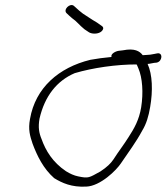

<svg xmlns="http://www.w3.org/2000/svg" viewBox="-20 -664 649 748"><path d="M97 -201C89 -159 97 -134 107 -104C125 -56 149 -7 191 30C222 49 259 66 316 63C371 61 434 -1 452 -29C481 -72 510 -110 534 -155C550 -181 559 -211 565 -247C576 -310 574 -374 555 -415C564 -415 571 -418 580 -419L590 -420C613 -424 616 -461 592 -456L582 -454C576 -453 570 -452 565 -451C558 -451 545 -449 536 -449C524 -465 504 -477 459 -468L442 -466C429 -464 412 -454 414 -444C415 -443 414 -443 414 -442C384 -439 359 -436 332 -431C209 -401 118 -322 97 -201ZM134 -202C154 -289 201 -349 271 -379C342 -400 433 -413 512 -413C515 -409 516 -404 519 -398C535 -361 539 -303 530 -246C522 -197 503 -164 481 -130C463 -101 441 -73 422 -43C412 -28 397 -13 371 4C327 28 326 32 284 23C269 20 253 13 237 3C185 -32 158 -77 142 -122C132 -146 128 -168 134 -202ZM240 -612C247 -606 253 -599 261 -593C279 -581 289 -566 309 -550L327 -538C332 -535 340 -533 348 -533C366 -533 379 -541 382 -552C383 -557 380 -561 375 -564L358 -576C332 -591 321 -600 303 -611L288 -623L268 -641C253 -654 224 -626 240 -612Z"/></svg>

Font: Stray Cat
Style: SuExtObl
Weight: 400
Version: Version 1.0